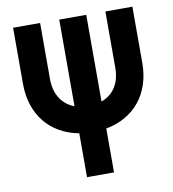

<svg xmlns="http://www.w3.org/2000/svg" viewBox="-79 -770 759 840"><g transform="rotate(-10 300.0 -350.0)"><path d="M565 -700H445V-450C445 -382 414 -334 360 -315V-700H240V-315C187 -335 155 -383 155 -450V-700H35V-450C35 -313 114 -218 240 -195V0H360V-195C486 -218 565 -313 565 -450Z"/></g></svg>

Font: CommitMono
Style: 700Regular
Weight: 700
Monospace: yes
Designer: Eigil Nikolajsen
Foundry: Eigil Nikolajsen
Version: Version 1.143